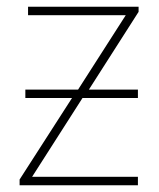

<svg xmlns="http://www.w3.org/2000/svg" viewBox="-20 -548 469 568"><path d="M390 -528V-513L243 -283H388V-258H224L75 -25H388V0H38V-17L193 -258H55V-283H211L352 -503H63V-528Z"/></svg>

Font: Noto Sans Display Thin
Style: Regular
Weight: 250
Designer: Monotype Design Team
Foundry: Monotype Imaging Inc.
Version: Version 1.900